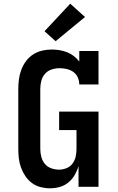

<svg xmlns="http://www.w3.org/2000/svg" viewBox="-20 -1011 640 1039"><path d="M251 8Q225 8 199.5 1.5Q174 -5 153 -20.5Q132 -36 117.5 -57.5Q103 -79 94 -103.5Q85 -128 82 -153.5Q79 -179 79 -205V-530Q79 -556 82.5 -582.5Q86 -609 95.5 -634Q105 -659 121 -680.5Q137 -702 159.5 -716.5Q182 -731 208 -737Q234 -743 261 -743Q282 -743 302.5 -739.5Q323 -736 342.5 -728.5Q362 -721 379 -708Q396 -695 409 -678V-735H513V-554H409Q409 -574 401 -592Q393 -610 377 -621.5Q361 -633 341.5 -637.5Q322 -642 302 -642Q281 -642 259.5 -635Q238 -628 223.5 -611.5Q209 -595 203.5 -573.5Q198 -552 198 -530V-205Q198 -184 203.5 -162.5Q209 -141 222.5 -124.5Q236 -108 257 -100.5Q278 -93 299 -93Q320 -93 340 -101Q360 -109 372.5 -126Q385 -143 389.5 -163.5Q394 -184 394 -205V-307H300V-407H513V0H405V-113Q398 -88 384.5 -64.5Q371 -41 350.5 -24Q330 -7 304 0.5Q278 8 251 8ZM281 -788 221 -842 360 -991 440 -919Z"/></svg>

Font: Iosevka Slab Extended
Style: Bold
Weight: 700
Width: 7
Monospace: yes
Designer: Belleve Invis
Foundry: Belleve Invis
Version: Version 11.1.0; ttfautohint (v1.8.3)